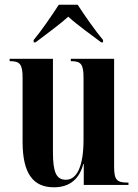

<svg xmlns="http://www.w3.org/2000/svg" viewBox="-20 -786 588 816"><path d="M123 -616V-606H131C170 -636 228 -677 270 -715C312 -677 371 -636 410 -606H418V-616C386 -654 339 -721 310 -766H230C201 -721 155 -654 123 -616ZM209 10C279 10 318 -28 334 -89H336V0H526V-10H522C476 -10 465 -22 465 -78V-536H281V-526H283C325 -526 335 -512 335 -455V-192C335 -84 309 -22 260 -22C220 -22 205 -53 205 -138V-536H21V-526H24C65 -526 76 -512 76 -455V-183C76 -47 122 10 209 10Z"/></svg>

Font: Noto Serif Display ExtraCondensed
Style: Bold
Weight: 700
Width: 2
Designer: Monotype Design Team
Foundry: Monotype Imaging Inc.
Version: Version 2.009